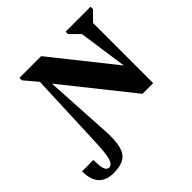

<svg xmlns="http://www.w3.org/2000/svg" viewBox="-348 -894 1348 1348"><g transform="rotate(-45 326.0 -219.5)"><path d="M33 251Q-117 251 -117 85H-4Q-4 148 5.5 174.5Q15 201 37 201Q65 201 78 157Q91 113 95 0L118 -569L36 -666V-690H252L616 -233L564 -597L495 -666V-690H743V-666L674 -597V0H568L169 -500L198 0Q204 94 190 149Q176 204 138.5 227.5Q101 251 33 251Z"/></g></svg>

Font: Platypi ExtraBold
Style: Regular
Weight: 800
Designer: David Sargent
Foundry: Bolt Cutter Type
Version: Version 1.200; ttfautohint (v1.8.4.7-5d5b)